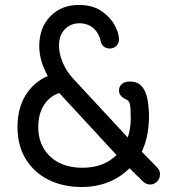

<svg xmlns="http://www.w3.org/2000/svg" viewBox="-20 -734 705 768"><path d="M306 14Q233 14 175 -14.5Q117 -43 83.5 -97Q50 -151 50 -226Q50 -300 82 -352.5Q114 -405 171 -430Q152 -465 144.5 -494Q137 -523 137 -549Q137 -624 182 -669.5Q227 -715 297 -714Q349 -714 384 -691Q419 -668 437 -636Q455 -604 456 -578Q457 -563 446.5 -551.5Q436 -540 419 -540Q404 -540 394.5 -548.5Q385 -557 383 -569Q376 -601 354.5 -620.5Q333 -640 299 -641Q262 -641 239 -616.5Q216 -592 216 -551Q216 -519 231 -483.5Q246 -448 274 -418L491 -184Q497 -201 500 -220.5Q503 -240 503 -262Q503 -303 499.5 -317.5Q496 -332 485 -336Q471 -342 463.5 -351Q456 -360 456 -372Q456 -388 467.5 -398Q479 -408 498 -408Q529 -408 545.5 -390.5Q562 -373 569 -341Q576 -309 576 -263Q575 -223 568 -189.5Q561 -156 547 -127L607 -66Q611 -62 614 -57.5Q617 -53 618.5 -48Q620 -43 620 -37Q620 -20 608.5 -8Q597 4 580 4Q575 4 570 2.5Q565 1 560.5 -1.5Q556 -4 552 -8L498 -61Q461 -24 412.5 -5Q364 14 306 14ZM310 -63Q353 -63 387 -76Q421 -89 446 -114L217 -362Q177 -348 155 -312.5Q133 -277 133 -226Q133 -177 155 -140Q177 -103 216.5 -83Q256 -63 310 -63Z"/></svg>

Font: National Park
Style: Regular
Weight: 400
Designer: Andrea Herstowski, Ben Hoepner
Version: Version 1.009